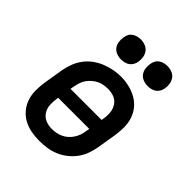

<svg xmlns="http://www.w3.org/2000/svg" viewBox="-210 -884 1020 1020"><g transform="rotate(45 300.0 -373.5)"><path d="M254 8Q223 8 192 2Q161 -4 135 -18.5Q109 -33 90 -56Q71 -79 61.5 -108Q52 -137 52 -168.5Q52 -200 57 -232L75 -342Q80 -370 90 -397Q100 -424 117.5 -448Q135 -472 159 -490Q183 -508 210.5 -519Q238 -530 265.5 -535.5Q293 -541 321 -541Q353 -541 383.5 -533.5Q414 -526 440 -511.5Q466 -497 485 -474Q504 -451 513.5 -422Q523 -393 523 -361.5Q523 -330 518 -298L500 -188Q495 -160 485 -133Q475 -106 457.5 -82.5Q440 -59 416 -40.5Q392 -22 365 -11Q338 0 310 4Q282 8 254 8ZM411 -305 412 -313Q415 -330 415.5 -346.5Q416 -363 412.5 -378.5Q409 -394 400.5 -407.5Q392 -421 379 -430Q366 -439 350 -442.5Q334 -446 317 -446Q301 -446 285 -443Q269 -440 254 -432.5Q239 -425 226 -413.5Q213 -402 203.5 -388Q194 -374 189 -358.5Q184 -343 181 -327L177 -305ZM256 -84Q273 -84 289 -87Q305 -90 320.5 -97Q336 -104 349 -115.5Q362 -127 371.5 -141.5Q381 -156 386.5 -171.5Q392 -187 394 -203L398 -225H164L163 -217Q159 -192 160.5 -167.5Q162 -143 174.5 -123Q187 -103 209 -93.5Q231 -84 256 -84ZM456 -605Q438 -605 421.5 -611.5Q405 -618 395 -631.5Q385 -645 382.5 -662.5Q380 -680 383 -698Q385 -711 391 -722.5Q397 -734 408 -741.5Q419 -749 431.5 -752Q444 -755 456 -755Q474 -755 490.5 -748.5Q507 -742 517 -728.5Q527 -715 530 -697.5Q533 -680 530 -662Q528 -649 521.5 -637.5Q515 -626 504.5 -618.5Q494 -611 481.5 -608Q469 -605 456 -605ZM256 -605Q238 -605 221.5 -611.5Q205 -618 195 -631.5Q185 -645 182.5 -662.5Q180 -680 183 -698Q185 -711 191 -722.5Q197 -734 208 -741.5Q219 -749 231.5 -752Q244 -755 256 -755Q274 -755 290.5 -748.5Q307 -742 317 -728.5Q327 -715 330 -697.5Q333 -680 330 -662Q328 -649 321.5 -637.5Q315 -626 304.5 -618.5Q294 -611 281.5 -608Q269 -605 256 -605Z"/></g></svg>

Font: Iosevka Curly SmBdExObl
Style: Regular
Weight: 600
Width: 7
Italic angle: -9°
Monospace: yes
Designer: Belleve Invis
Foundry: Belleve Invis
Version: Version 11.1.0; ttfautohint (v1.8.3)